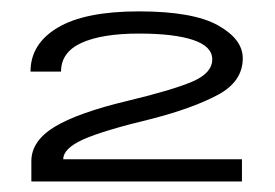

<svg xmlns="http://www.w3.org/2000/svg" viewBox="-20 -702 496 346"><path d="M36.5 -375H416V-415H94Q94 -434.5 130.2 -450.8Q166.5 -467 254 -488Q327.5 -507 372.5 -531Q417.5 -555 417.5 -597Q417.5 -631.5 372.5 -656.5Q327.5 -681.5 230.5 -681.5Q133 -681.5 84 -652.2Q35 -623 35 -573H90Q90 -608 127 -624.8Q164 -641.5 230.5 -641.5Q293.5 -641.5 328 -630Q362.5 -618.5 362.5 -595Q362.5 -570.5 327.2 -555.2Q292 -540 211 -520.5Q120.5 -499 78.5 -473.5Q36.5 -448 36.5 -411.5Z"/></svg>

Font: Anybody Expanded
Style: Regular
Weight: 400
Width: 7
Version: Version 1.113;gftools[0.9.25]